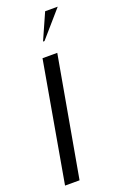

<svg xmlns="http://www.w3.org/2000/svg" viewBox="-142 -705 476 746"><g transform="rotate(-20 96.5 -331.5)"><path d="M108 -555 202 -663H150L102 -555ZM78 -495 -9 0H51L139 -495Z"/></g></svg>

Font: Moniqa Ita Display
Style: Italic
Weight: 400
Italic angle: -10°
Designer: Rajesh Rajput
Foundry: Rajesh Rajput
Version: Version 1.000